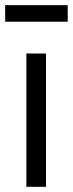

<svg xmlns="http://www.w3.org/2000/svg" viewBox="-26 -723 282 743"><path d="M76 0V-516H152V0ZM-6 -703H236V-639H-6Z"/></svg>

Font: IBM Plex Sans Condensed
Style: Regular
Weight: 400
Width: 3
Designer: Mike Abbink, Paul van der Laan, Pieter van Rosmalen
Foundry: Bold Monday
Version: Version 1.1